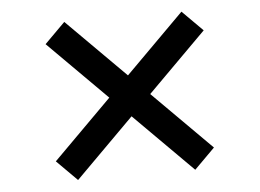

<svg xmlns="http://www.w3.org/2000/svg" viewBox="-42 -658 835 617"><g transform="rotate(-5 375.0 -350.0)"><path d="M186 -95 120 -161 309 -350 120 -539 186 -605 375 -416 564 -605 630 -539 441 -350 630 -161 564 -95 375 -284Z"/></g></svg>

Font: Martian Mono SemiExpanded
Style: Regular
Weight: 400
Width: 6
Monospace: yes
Designer: Roman Shamin
Foundry: Evil Martians
Version: Version 1.000